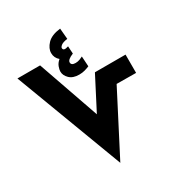

<svg xmlns="http://www.w3.org/2000/svg" viewBox="-189 -938 993 1064"><g transform="rotate(-30 307.5 -405.5)"><path d="M471 -389 270 0 10 -690H155L292 -298L399 -505H595V-388ZM384 -552 380 -617Q373 -613 360 -608Q347 -603 333 -603Q305 -603 305 -622Q305 -640 345 -656L342 -704Q307 -692 307 -713Q307 -720 318.5 -729Q330 -738 359 -742L353 -811Q295 -804 268.5 -776Q242 -748 242 -718Q242 -687 266 -667Q248 -652 241.5 -634Q235 -616 235 -604Q235 -579 256.5 -558Q278 -537 318 -537Q338 -537 354 -541.5Q370 -546 384 -552Z"/></g></svg>

Font: Noto Sans Arabic Condensed Extra
Style: Regular
Weight: 800
Width: 3
Designer: Nadine Chahine - Monotype Design Team
Foundry: Monotype Imaging Inc.
Version: Version 1.902